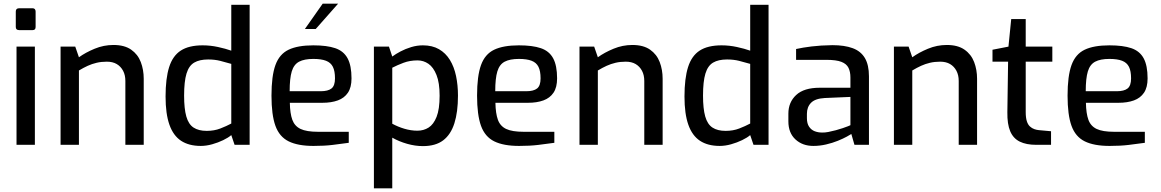

<svg xmlns="http://www.w3.org/2000/svg" viewBox="-20 -789 6324 1046"><path d="M84 -625Q66 -625 66 -642V-726Q66 -744 84 -744H158Q166 -744 170 -739Q174 -734 174 -726V-642Q174 -625 158 -625ZM70 0V-535H170V0Z M310 0V-535H390L410 -477Q446 -503 495.5 -523.5Q545 -544 598 -544Q658 -544 694.5 -518.5Q731 -493 747 -451Q763 -409 763 -360V0H663V-348Q663 -380 650.5 -403.5Q638 -427 616 -440Q594 -453 562 -453Q532 -453 506.5 -447Q481 -441 458 -430.5Q435 -420 410 -405V0Z M1074 6Q1009 6 966.5 -22Q924 -50 903 -109.5Q882 -169 882 -263Q882 -362 901.5 -423.5Q921 -485 965 -513.5Q1009 -542 1084 -542Q1126 -542 1167.5 -533Q1209 -524 1240 -513V-763H1340V0H1258L1240 -53Q1224 -39 1196 -25.5Q1168 -12 1136 -3Q1104 6 1074 6ZM1106 -76Q1147 -76 1180.5 -89Q1214 -102 1240 -116V-441Q1209 -450 1179.5 -457.5Q1150 -465 1114 -465Q1067 -465 1038 -448Q1009 -431 996 -388Q983 -345 983 -268Q983 -197 995 -154.5Q1007 -112 1034.5 -94Q1062 -76 1106 -76Z M1688 6Q1603 6 1552.5 -19Q1502 -44 1480.5 -103.5Q1459 -163 1459 -268Q1459 -375 1480.5 -434.5Q1502 -494 1552 -518Q1602 -542 1687 -542Q1761 -542 1806.5 -526.5Q1852 -511 1873.5 -471.5Q1895 -432 1895 -362Q1895 -313 1875.5 -284Q1856 -255 1820.5 -242Q1785 -229 1736 -229H1559Q1560 -171 1572.5 -136.5Q1585 -102 1617.5 -86.5Q1650 -71 1713 -71H1880V-11Q1837 -5 1792 0.5Q1747 6 1688 6ZM1558 -292H1727Q1767 -292 1786 -307Q1805 -322 1805 -362Q1805 -402 1793.5 -425Q1782 -448 1756 -458Q1730 -468 1687 -468Q1638 -468 1609.5 -453Q1581 -438 1569.5 -400Q1558 -362 1558 -292ZM1641 -631 1738 -769H1822L1700 -631Z M2017 237V-535H2099L2117 -481Q2136 -495 2162.5 -509Q2189 -523 2220.5 -532.5Q2252 -542 2284 -542Q2335 -542 2371.5 -521Q2408 -500 2431 -462.5Q2454 -425 2464.5 -375Q2475 -325 2475 -268Q2475 -179 2455.5 -117.5Q2436 -56 2394.5 -24.5Q2353 7 2284 7Q2242 7 2198 -5.5Q2154 -18 2117 -39V237ZM2254 -77Q2288 -77 2315 -94Q2342 -111 2358.5 -152.5Q2375 -194 2375 -268Q2375 -338 2358 -380.5Q2341 -423 2314 -441.5Q2287 -460 2255 -460Q2213 -460 2178.5 -447Q2144 -434 2117 -420V-115Q2148 -98 2183.5 -87.5Q2219 -77 2254 -77Z M2808 6Q2723 6 2672.5 -19Q2622 -44 2600.5 -103.5Q2579 -163 2579 -268Q2579 -375 2600.5 -434.5Q2622 -494 2672 -518Q2722 -542 2807 -542Q2881 -542 2926.5 -526.5Q2972 -511 2993.5 -471.5Q3015 -432 3015 -362Q3015 -313 2995.5 -284Q2976 -255 2940.5 -242Q2905 -229 2856 -229H2679Q2680 -171 2692.5 -136.5Q2705 -102 2737.5 -86.5Q2770 -71 2833 -71H3000V-11Q2957 -5 2912 0.5Q2867 6 2808 6ZM2678 -292H2847Q2887 -292 2906 -307Q2925 -322 2925 -362Q2925 -402 2913.5 -425Q2902 -448 2876 -458Q2850 -468 2807 -468Q2758 -468 2729.5 -453Q2701 -438 2689.5 -400Q2678 -362 2678 -292Z M3137 0V-535H3217L3237 -477Q3273 -503 3322.5 -523.5Q3372 -544 3425 -544Q3485 -544 3521.5 -518.5Q3558 -493 3574 -451Q3590 -409 3590 -360V0H3490V-348Q3490 -380 3477.5 -403.5Q3465 -427 3443 -440Q3421 -453 3389 -453Q3359 -453 3333.5 -447Q3308 -441 3285 -430.5Q3262 -420 3237 -405V0Z M3901 6Q3836 6 3793.5 -22Q3751 -50 3730 -109.5Q3709 -169 3709 -263Q3709 -362 3728.5 -423.5Q3748 -485 3792 -513.5Q3836 -542 3911 -542Q3953 -542 3994.5 -533Q4036 -524 4067 -513V-763H4167V0H4085L4067 -53Q4051 -39 4023 -25.5Q3995 -12 3963 -3Q3931 6 3901 6ZM3933 -76Q3974 -76 4007.5 -89Q4041 -102 4067 -116V-441Q4036 -450 4006.5 -457.5Q3977 -465 3941 -465Q3894 -465 3865 -448Q3836 -431 3823 -388Q3810 -345 3810 -268Q3810 -197 3822 -154.5Q3834 -112 3861.5 -94Q3889 -76 3933 -76Z M4411 6Q4352 6 4313.5 -29.5Q4275 -65 4275 -128V-170Q4275 -232 4317.5 -271.5Q4360 -311 4446 -311H4613V-367Q4613 -398 4602.5 -419.5Q4592 -441 4564 -452Q4536 -463 4481 -463H4317V-522Q4353 -530 4401.5 -536Q4450 -542 4515 -543Q4581 -543 4625.5 -526.5Q4670 -510 4692 -472.5Q4714 -435 4714 -373V0H4635L4618 -59Q4612 -55 4593 -44.5Q4574 -34 4544.5 -22Q4515 -10 4480.5 -2Q4446 6 4411 6ZM4457 -67Q4472 -66 4492.5 -70Q4513 -74 4533.5 -79.5Q4554 -85 4571.5 -91Q4589 -97 4600.5 -101.5Q4612 -106 4613 -107V-261L4473 -255Q4421 -252 4398.5 -229Q4376 -206 4376 -169V-145Q4376 -116 4388 -98.5Q4400 -81 4418.5 -74Q4437 -67 4457 -67Z M4850 0V-535H4930L4950 -477Q4986 -503 5035.5 -523.5Q5085 -544 5138 -544Q5198 -544 5234.5 -518.5Q5271 -493 5287 -451Q5303 -409 5303 -360V0H5203V-348Q5203 -380 5190.5 -403.5Q5178 -427 5156 -440Q5134 -453 5102 -453Q5072 -453 5046.5 -447Q5021 -441 4998 -430.5Q4975 -420 4950 -405V0Z M5625 0Q5571 0 5535.5 -17.5Q5500 -35 5483.5 -74Q5467 -113 5468 -178L5472 -453H5387V-518L5474 -535L5489 -685H5568V-535H5713V-453H5568V-179Q5568 -148 5574 -129Q5580 -110 5591 -100Q5602 -90 5615 -85.5Q5628 -81 5640 -80L5706 -74V0Z M6025 6Q5940 6 5889.5 -19Q5839 -44 5817.5 -103.5Q5796 -163 5796 -268Q5796 -375 5817.5 -434.5Q5839 -494 5889 -518Q5939 -542 6024 -542Q6098 -542 6143.5 -526.5Q6189 -511 6210.5 -471.5Q6232 -432 6232 -362Q6232 -313 6212.5 -284Q6193 -255 6157.5 -242Q6122 -229 6073 -229H5896Q5897 -171 5909.5 -136.5Q5922 -102 5954.5 -86.5Q5987 -71 6050 -71H6217V-11Q6174 -5 6129 0.5Q6084 6 6025 6ZM5895 -292H6064Q6104 -292 6123 -307Q6142 -322 6142 -362Q6142 -402 6130.5 -425Q6119 -448 6093 -458Q6067 -468 6024 -468Q5975 -468 5946.5 -453Q5918 -438 5906.5 -400Q5895 -362 5895 -292Z"/></svg>

Font: Exo Thin Medium
Style: Regular
Weight: 500
Version: Version 2.000